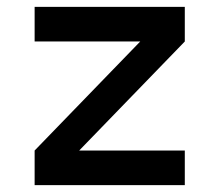

<svg xmlns="http://www.w3.org/2000/svg" viewBox="-20 -540 640 560"><path d="M81 0V-101L389 -419H81V-520H519V-419L211 -101H519V0Z"/></svg>

Font: R Plex Mono
Style: Bold
Weight: 700
Monospace: yes
Designer: Belleve Invis
Foundry: Belleve Invis
Version: Version 31.8.0